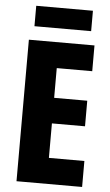

<svg xmlns="http://www.w3.org/2000/svg" viewBox="-59 -926 553 965"><g transform="rotate(5 217.0 -443.5)"><path d="M393 0H62V-714H393V-584H214V-434H381V-305H214V-131H393ZM370 -887V-784H84V-887Z"/></g></svg>

Font: Noto Sans Khmer ExtraCondensed ExtraBold
Style: Regular
Weight: 800
Width: 2
Designer: Danh Hong and the Monotype Design Team
Foundry: Monotype Imaging Inc.
Version: Version 2.004